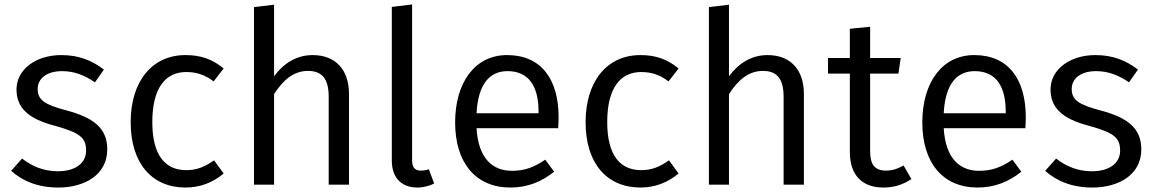

<svg xmlns="http://www.w3.org/2000/svg" viewBox="-20 -828 5179 861"><path d="M255 -581C140 -581 54 -516 54 -427C54 -347 103 -296 226 -264C337 -233 366 -212 366 -152C366 -95 316 -60 240 -60C176 -60 124 -82 79 -117L30 -62C79 -18 147 13 242 13C356 13 461 -42 461 -158C461 -257 395 -302 274 -334C180 -359 149 -380 149 -429C149 -477 191 -509 258 -509C312 -509 356 -492 406 -459L446 -516C392 -557 334 -581 255 -581Z M812 -581C660 -581 566 -461 566 -280C566 -96 661 13 812 13C877 13 934 -9 983 -50L940 -109C898 -80 864 -65 815 -65C722 -65 663 -130 663 -281C663 -433 722 -505 815 -505C864 -505 901 -491 938 -463L983 -521C931 -564 878 -581 812 -581Z M1382 -581C1309 -581 1251 -543 1209 -486V-807L1119 -796V0H1209V-406C1249 -468 1296 -510 1361 -510C1418 -510 1454 -482 1454 -394V0H1545V-407C1545 -514 1486 -581 1382 -581Z M1852 13C1880 13 1907 5 1927 -5L1903 -69C1893 -65 1880 -63 1866 -63C1839 -63 1828 -79 1828 -110V-808L1737 -797V-108C1737 -29 1782 13 1852 13Z M2485 -302C2485 -474 2406 -581 2254 -581C2109 -581 2021 -457 2021 -279C2021 -98 2113 13 2269 13C2347 13 2410 -14 2465 -58L2425 -112C2375 -78 2333 -62 2276 -62C2190 -62 2125 -116 2117 -253H2483C2484 -265 2485 -283 2485 -302ZM2395 -320H2117C2124 -453 2177 -509 2256 -509C2350 -509 2395 -443 2395 -328Z M2852 -581C2700 -581 2606 -461 2606 -280C2606 -96 2701 13 2852 13C2917 13 2974 -9 3023 -50L2980 -109C2938 -80 2904 -65 2855 -65C2762 -65 2703 -130 2703 -281C2703 -433 2762 -505 2855 -505C2904 -505 2941 -491 2978 -463L3023 -521C2971 -564 2918 -581 2852 -581Z M3422 -581C3349 -581 3291 -543 3249 -486V-807L3159 -796V0H3249V-406C3289 -468 3336 -510 3401 -510C3458 -510 3494 -482 3494 -394V0H3585V-407C3585 -514 3526 -581 3422 -581Z M4032 -86C4004 -70 3980 -63 3953 -63C3902 -63 3882 -91 3882 -150V-498H4009L4019 -568H3882V-708L3791 -699V-568H3693V-498H3791V-146C3791 -42 3847 13 3941 13C3989 13 4030 0 4067 -25Z M4580 -302C4580 -474 4501 -581 4349 -581C4204 -581 4116 -457 4116 -279C4116 -98 4208 13 4364 13C4442 13 4505 -14 4560 -58L4520 -112C4470 -78 4428 -62 4371 -62C4285 -62 4220 -116 4212 -253H4578C4579 -265 4580 -283 4580 -302ZM4490 -320H4212C4219 -453 4272 -509 4351 -509C4445 -509 4490 -443 4490 -328Z M4892 -581C4777 -581 4691 -516 4691 -427C4691 -347 4740 -296 4863 -264C4974 -233 5003 -212 5003 -152C5003 -95 4953 -60 4877 -60C4813 -60 4761 -82 4716 -117L4667 -62C4716 -18 4784 13 4879 13C4993 13 5098 -42 5098 -158C5098 -257 5032 -302 4911 -334C4817 -359 4786 -380 4786 -429C4786 -477 4828 -509 4895 -509C4949 -509 4993 -492 5043 -459L5083 -516C5029 -557 4971 -581 4892 -581Z"/></svg>

Font: Glow Sans SC Normal Book
Style: Regular
Weight: 500
Designer: Ryoko NISHIZUKA (kana, bopomofo & ideographs); Paul D. Hunt (Latin, Greek & Cyrillic); Sandoll Communications, Soo-young
Version: Version 0.93